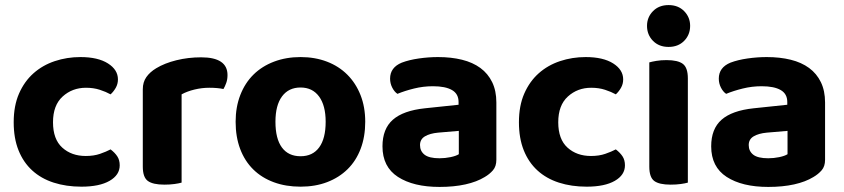

<svg xmlns="http://www.w3.org/2000/svg" viewBox="-20 -721 3328 757"><path d="M319 -375Q265 -375 227 -340.5Q189 -306 189 -239Q189 -172 225.5 -139Q262 -106 318 -106Q350 -106 374.5 -114.5Q399 -123 416 -132Q433 -119 442.5 -104.5Q452 -90 452 -69Q452 -31 412 -8Q372 15 301 15Q241 15 191.5 -1Q142 -17 107 -49Q72 -81 53 -128.5Q34 -176 34 -239Q34 -304 55 -352Q76 -400 112 -432Q148 -464 196 -480Q244 -496 297 -496Q366 -496 405.5 -471Q445 -446 445 -408Q445 -390 436.5 -375Q428 -360 416 -349Q398 -359 373.5 -367Q349 -375 319 -375Z M696 -1Q686 2 668 4.5Q650 7 628 7Q583 7 563 -7.5Q543 -22 543 -64V-369Q543 -397 557 -417Q571 -437 596 -452Q629 -472 675.5 -483.5Q722 -495 773 -495Q877 -495 877 -425Q877 -408 872 -394Q867 -380 861 -370Q838 -375 805 -375Q776 -375 747 -368Q718 -361 696 -349Z M1420 -241Q1420 -182 1402 -134.5Q1384 -87 1350.5 -54Q1317 -21 1270 -3Q1223 15 1165 15Q1107 15 1059.5 -2.5Q1012 -20 978.5 -53Q945 -86 927 -133.5Q909 -181 909 -241Q909 -299 927.5 -346.5Q946 -394 979.5 -427Q1013 -460 1060.5 -478Q1108 -496 1165 -496Q1222 -496 1269 -478Q1316 -460 1349.5 -426.5Q1383 -393 1401.5 -346Q1420 -299 1420 -241ZM1165 -376Q1118 -376 1092 -341Q1066 -306 1066 -241Q1066 -174 1091.5 -139.5Q1117 -105 1165 -105Q1213 -105 1238.5 -140Q1264 -175 1264 -241Q1264 -305 1238 -340.5Q1212 -376 1165 -376Z M1713 -97Q1735 -97 1756.5 -101.5Q1778 -106 1789 -113V-205L1707 -198Q1675 -195 1655.5 -183.5Q1636 -172 1636 -149Q1636 -125 1654 -111Q1672 -97 1713 -97ZM1707 -496Q1759 -496 1801.5 -485.5Q1844 -475 1874 -453Q1904 -431 1920.5 -397Q1937 -363 1937 -317V-91Q1937 -65 1923.5 -49.5Q1910 -34 1891 -23Q1860 -4 1815 6Q1770 16 1713 16Q1610 16 1549 -23.5Q1488 -63 1488 -144Q1488 -213 1529 -249Q1570 -285 1655 -294L1788 -308V-319Q1788 -351 1762 -366Q1736 -381 1687 -381Q1649 -381 1612.5 -372Q1576 -363 1547 -351Q1535 -359 1526.5 -375.5Q1518 -392 1518 -411Q1518 -455 1564 -474Q1593 -485 1631.5 -490.5Q1670 -496 1707 -496Z M2311 -375Q2257 -375 2219 -340.5Q2181 -306 2181 -239Q2181 -172 2217.5 -139Q2254 -106 2310 -106Q2342 -106 2366.5 -114.5Q2391 -123 2408 -132Q2425 -119 2434.5 -104.5Q2444 -90 2444 -69Q2444 -31 2404 -8Q2364 15 2293 15Q2233 15 2183.5 -1Q2134 -17 2099 -49Q2064 -81 2045 -128.5Q2026 -176 2026 -239Q2026 -304 2047 -352Q2068 -400 2104 -432Q2140 -464 2188 -480Q2236 -496 2289 -496Q2358 -496 2397.5 -471Q2437 -446 2437 -408Q2437 -390 2428.5 -375Q2420 -360 2408 -349Q2390 -359 2365.5 -367Q2341 -375 2311 -375Z M2692 -1Q2682 2 2664 4.5Q2646 7 2624 7Q2579 7 2559.5 -7.5Q2540 -22 2540 -64V-475Q2550 -478 2568 -481Q2586 -484 2608 -484Q2653 -484 2672.5 -469Q2692 -454 2692 -412ZM2531 -619Q2531 -653 2554.5 -677Q2578 -701 2616 -701Q2654 -701 2677.5 -677Q2701 -653 2701 -619Q2701 -584 2677.5 -560Q2654 -536 2616 -536Q2578 -536 2554.5 -560Q2531 -584 2531 -619Z M3009 -97Q3031 -97 3052.5 -101.5Q3074 -106 3085 -113V-205L3003 -198Q2971 -195 2951.5 -183.5Q2932 -172 2932 -149Q2932 -125 2950 -111Q2968 -97 3009 -97ZM3003 -496Q3055 -496 3097.5 -485.5Q3140 -475 3170 -453Q3200 -431 3216.5 -397Q3233 -363 3233 -317V-91Q3233 -65 3219.5 -49.5Q3206 -34 3187 -23Q3156 -4 3111 6Q3066 16 3009 16Q2906 16 2845 -23.5Q2784 -63 2784 -144Q2784 -213 2825 -249Q2866 -285 2951 -294L3084 -308V-319Q3084 -351 3058 -366Q3032 -381 2983 -381Q2945 -381 2908.5 -372Q2872 -363 2843 -351Q2831 -359 2822.5 -375.5Q2814 -392 2814 -411Q2814 -455 2860 -474Q2889 -485 2927.5 -490.5Q2966 -496 3003 -496Z"/></svg>

Font: Baloo Chettan 2
Style: Bold
Weight: 700
Designer: Maithili Shingre, Unnati Kotecha and Ek Type
Foundry: Ek Type
Version: Version 1.640;hotconv 1.0.111;makeotfexe 2.5.65597; ttfautoh